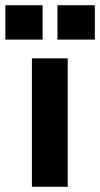

<svg xmlns="http://www.w3.org/2000/svg" viewBox="-66 -717 384 737"><path d="M56.5 -493H194V0H56.5ZM154.5 -697H298V-565H154.5ZM-45.5 -697H97.5V-565H-45.5Z"/></svg>

Font: HK Grotesk ExtraBold
Style: Regular
Weight: 800
Designer: Alfredo Marco Pradil
Foundry: Hanken Design Co.
Version: Version 3.001